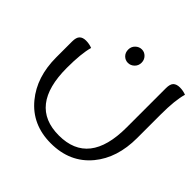

<svg xmlns="http://www.w3.org/2000/svg" viewBox="-169 -570 967 967"><g transform="rotate(45 314.5 -86.5)"><path d="M627 -407.7Q610.8 -353 610.8 -251.5V-83Q610.8 58.1 537.1 147.5Q458 243.2 321.8 243.2Q188.5 243.2 109.9 147.5Q35.2 57.1 35.2 -83V-195.3Q35.2 -224.6 46.9 -236.3Q58.6 -248.5 82 -248.5Q105 -248.5 126 -240.2Q110.4 -185.1 110.4 -83.5V-83Q110.4 186.5 322.8 186.5Q535.6 186.5 535.6 -83V-363.3Q535.6 -392.6 547.4 -404.3Q559.6 -416 583 -416Q606 -416 627 -407.7ZM343.8 -332Q329.1 -317.9 310.1 -317.9Q291 -317.9 277.3 -331.5Q263.7 -345.2 263.7 -366.7Q263.7 -387.7 278.3 -401.9Q293 -416 312 -416Q331.1 -416 344.7 -401.9Q358.4 -387.7 358.4 -367.2Q358.4 -346.2 343.8 -332Z"/></g></svg>

Font: Sukar
Style: Regular
Weight: 400
Designer: Dario Muhafara - Ghiath Alsory
Foundry: Dario Muhafara - Ghiath Alsory
Version: Version 1.00 March 17, 2016, initial release